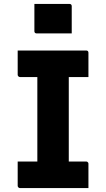

<svg xmlns="http://www.w3.org/2000/svg" viewBox="-20 -957 540 977"><path d="M155 -937Q176 -937 198.5 -937Q221 -937 244.5 -937Q268 -937 290.5 -937Q313 -937 334 -937Q339 -937 342 -934Q345 -931 345 -926V-787Q324 -787 301.5 -787Q279 -787 255.5 -787Q232 -787 209.5 -787Q187 -787 166 -787Q161 -787 158 -790Q155 -793 155 -798ZM330 -85H166L170 -131Q170 -147 170 -168Q170 -189 170 -205Q170 -256 170 -307Q170 -358 170 -409.5Q170 -461 170 -512.5Q170 -564 170 -615H334L330 -569Q330 -553 330 -532.5Q330 -512 330 -495Q330 -444 330 -392.5Q330 -341 330 -289.5Q330 -238 330 -187Q330 -136 330 -85ZM430 0H81Q79 0 77 -1Q75 -2 73.5 -3.5Q72 -5 71 -7Q70 -9 70 -11Q70 -33 70 -53Q70 -73 70 -93Q70 -113 70 -135H419Q422 -135 424.5 -133.5Q427 -132 428.5 -129.5Q430 -127 430 -124Q430 -102 430 -82Q430 -62 430 -42Q430 -22 430 0ZM70 -700H419Q424 -700 427 -697Q430 -694 430 -689Q430 -673 430 -657.5Q430 -642 430 -627Q430 -612 430 -597Q430 -582 430 -565H81Q77 -565 73.5 -568.5Q70 -572 70 -576Q70 -593 70 -608Q70 -623 70 -638Q70 -653 70 -668.5Q70 -684 70 -700Z"/></svg>

Font: Recursive ExtraBold
Style: Regular
Weight: 800
Version: Version 1.085